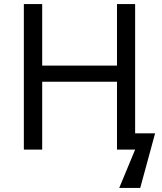

<svg xmlns="http://www.w3.org/2000/svg" viewBox="-20 -734 796 942"><path d="M643 -80H741L668 188H565L643 0H554V-333H187V0H97V-714H187V-412H554V-714H643Z"/></svg>

Font: Noto Sans Living
Style: Regular
Weight: 400
Designer: Monotype Design Team
Foundry: Monotype Imaging Inc.
Version: Version 2.013; ttfautohint (v1.8.4.7-5d5b)